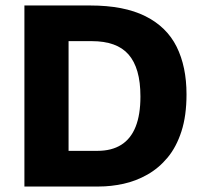

<svg xmlns="http://www.w3.org/2000/svg" viewBox="-20 -680 745 700"><path d="M144 0V-130H335Q387 -130 422 -152Q457 -174 474.5 -218Q492 -262 492 -328Q492 -381 481 -419Q470 -457 448.5 -481.5Q427 -506 393.5 -518Q360 -530 315 -530H144V-660H309Q432 -660 510 -621Q588 -582 624 -509.5Q660 -437 660 -336Q660 -258 641.5 -201Q623 -144 591 -105.5Q559 -67 517.5 -43.5Q476 -20 430.5 -10Q385 0 340 0ZM69 0V-660H230V0Z"/></svg>

Font: Bricolage Grotesque 96pt ExtraBold ExtraBold
Style: Regular
Weight: 800
Version: Version 1.001;gftools[0.9.33.dev8+g029e19f]